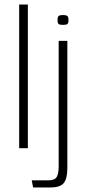

<svg xmlns="http://www.w3.org/2000/svg" viewBox="-20 -649 378 841"><path d="M64 -629H102V0H64ZM256 -540Q241 -540 236.5 -544Q232 -548 232 -561Q232 -574 236.5 -578.5Q241 -583 256 -583Q271 -583 275.5 -578.5Q280 -574 280 -561Q280 -548 275.5 -544Q271 -540 256 -540ZM125 172 119 141H191Q220 141 228.5 126Q237 111 237 79V-470H275V88Q275 133 259.5 152.5Q244 172 202 172Z"/></svg>

Font: Smooch Sans Light
Style: Regular
Weight: 300
Designer: Robert E. Leuschke
Foundry: Robert E. Leuschke
Version: Version 1.010; ttfautohint (v1.8.3)